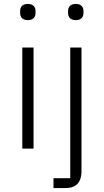

<svg xmlns="http://www.w3.org/2000/svg" viewBox="-20 -753 526 973"><path d="M121 -651C94 -651 82 -666 82 -687V-697C82 -718 94 -733 121 -733C148 -733 160 -718 160 -697V-687C160 -666 148 -651 121 -651ZM93 -512H150V0H93ZM336 -512H393V115C393 167 369 200 313 200H251V150H336ZM364 -651C337 -651 325 -666 325 -687V-697C325 -718 337 -733 364 -733C391 -733 403 -718 403 -697V-687C403 -666 391 -651 364 -651Z"/></svg>

Font: Plexus Sans Light
Style: Regular
Weight: 300
Version: Version 2.001;PS 002.001;hotconv 1.0.70;makeotf.lib2.5.58329